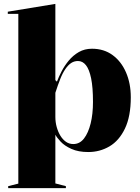

<svg xmlns="http://www.w3.org/2000/svg" viewBox="-20 -765 720 985"><path d="M22 200V190L74 177V-694H20V-705L264 -745V-354L272 -346Q281 -370 296 -399Q311 -428 333 -454.5Q355 -481 384.5 -498Q414 -515 452 -515Q513 -515 557.5 -482.5Q602 -450 626.5 -393.5Q651 -337 651 -266Q651 -168 621 -105.5Q591 -43 541.5 -14Q492 15 433 15Q382 15 346.5 -1Q311 -17 291 -38.5Q271 -60 264 -74V176L318 190V200ZM356 -26Q389 -26 411 -54.5Q433 -83 445 -131.5Q457 -180 457 -242Q457 -317 447.5 -363Q438 -409 421 -430.5Q404 -452 380 -452Q361 -452 345.5 -442Q330 -432 315.5 -411Q301 -390 289 -359.5Q277 -329 264 -289V-165Q264 -138 271 -113Q278 -88 290 -68.5Q302 -49 318.5 -37.5Q335 -26 356 -26Z"/></svg>

Font: Kalnia Thin SemiBold
Style: Regular
Weight: 600
Version: Version 1.105